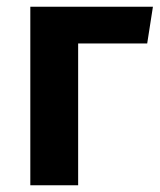

<svg xmlns="http://www.w3.org/2000/svg" viewBox="-20 -550 474 570"><path d="M70 0V-530H434L417 -421H212V0Z"/></svg>

Font: FiraSans
Style: Regular
Weight: 600
Designer: Carrois Corporate & Edenspiekermann AG
Foundry: Carrois Corporate GbR & Edenspiekermann AG
Version: Version 3.106;PS 003.106;hotconv 1.0.70;makeotf.lib2.5.58329